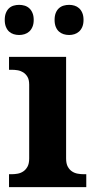

<svg xmlns="http://www.w3.org/2000/svg" viewBox="-20 -770 393 790"><path d="M28.8 -53.2Q40 -53.2 52.5 -55.4Q64.9 -57.6 75.4 -64.5Q85.9 -71.3 93 -84Q100.1 -96.7 100.1 -118.2V-421.9Q100.1 -441.9 93 -453.9Q85.9 -465.8 75.2 -472.4Q64.5 -479 52 -481Q39.6 -482.9 28.8 -482.9H17.1V-536.1H252V-118.2Q252 -96.7 259 -84Q266.1 -71.3 276.6 -64.5Q287.1 -57.6 299.8 -55.4Q312.5 -53.2 323.2 -53.2H335V0H17.1V-53.2ZM-0.5 -688Q-0.5 -705.1 4.4 -717Q9.3 -729 17.3 -736.3Q25.4 -743.7 36.1 -746.8Q46.9 -750 58.6 -750Q70.3 -750 81.1 -746.8Q91.8 -743.7 100.1 -736.3Q108.4 -729 113.5 -717Q118.7 -705.1 118.7 -688Q118.7 -671.4 113.5 -659.4Q108.4 -647.5 100.1 -640.1Q91.8 -632.8 81.1 -629.4Q70.3 -626 58.6 -626Q46.9 -626 36.1 -629.4Q25.4 -632.8 17.3 -640.1Q9.3 -647.5 4.4 -659.4Q-0.5 -671.4 -0.5 -688ZM204.6 -688Q204.6 -705.1 209.5 -717Q214.4 -729 222.7 -736.3Q231 -743.7 241.7 -746.8Q252.4 -750 264.6 -750Q275.9 -750 286.4 -746.8Q296.9 -743.7 305.2 -736.3Q313.5 -729 318.6 -717Q323.7 -705.1 323.7 -688Q323.7 -671.4 318.6 -659.4Q313.5 -647.5 305.2 -640.1Q296.9 -632.8 286.4 -629.4Q275.9 -626 264.6 -626Q252.4 -626 241.7 -629.4Q231 -632.8 222.7 -640.1Q214.4 -647.5 209.5 -659.4Q204.6 -671.4 204.6 -688Z"/></svg>

Font: Sahl Naskh
Style: Bold
Weight: 700
Designer: Pascal Zoghbi
Version: Version 1.001